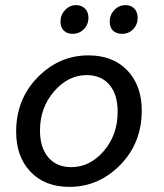

<svg xmlns="http://www.w3.org/2000/svg" viewBox="-20 -717 640 749"><path d="M251 12Q155 12 99 -47Q43 -106 43 -203Q43 -330 127 -415.5Q211 -501 325 -501Q421 -501 477 -442Q533 -383 533 -286Q533 -159 449 -73.5Q365 12 251 12ZM258 -65Q331 -65 385 -128Q439 -191 439 -281Q439 -348 407 -386Q375 -424 318 -424Q246 -424 191 -360.5Q136 -297 136 -208Q136 -141 168.5 -103Q201 -65 258 -65ZM263 -585Q242 -585 229 -597.5Q216 -610 216 -633Q216 -659 234 -678Q252 -697 277 -697Q298 -697 311.5 -683.5Q325 -670 325 -648Q325 -621 307 -603Q289 -585 263 -585ZM456 -585Q434 -585 421 -597.5Q408 -610 408 -633Q408 -659 426 -678Q444 -697 470 -697Q491 -697 504 -683.5Q517 -670 517 -648Q517 -621 499.5 -603Q482 -585 456 -585Z"/></svg>

Font: TypoPRO Source Code Pro
Style: Italic
Weight: 500
Italic angle: -11°
Monospace: yes
Designer: Paul D. Hunt, Teo Tuominen
Foundry: Adobe Systems Incorporated
Version: Version 1.030;PS 1.0;hotconv 1.0.84;makeotf.lib2.5.63406